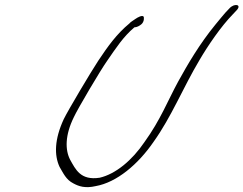

<svg xmlns="http://www.w3.org/2000/svg" viewBox="-20 -731 989 780"><path d="M379 -484C350 -440 257 -284 239 -247C201 -165 200 -100 222 -53C237 -28 248 -1 278 14C300 26 326 35 369 25C454 10 541 -63 604 -155C677 -257 723 -374 791 -488C825 -546 878 -624 926 -673L942 -690C963 -713 932 -719 912 -697L895 -679C884 -667 872 -651 855 -631C791 -553 742 -469 704 -400C661 -321 632 -244 567 -154C517 -80 450 -24 385 -9C307 3 287 -43 265 -82C244 -122 244 -182 280 -255C295 -288 387 -444 416 -485C452 -537 481 -582 526 -620C536 -620 547 -626 555 -633C566 -643 566 -660 563 -664C557 -670 540 -661 530 -654C524 -649 510 -642 506 -636C454 -593 419 -544 379 -484Z"/></svg>

Font: Stray Cat
Style: UltObl
Weight: 400
Version: Version 1.0